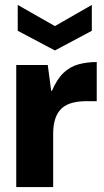

<svg xmlns="http://www.w3.org/2000/svg" viewBox="-20 -760 422 780"><path d="M46 0V-496H174L188 -391H191Q211 -438 237.5 -463.5Q264 -489 298.5 -498.5Q333 -508 373 -508V-349H332Q300 -349 274.5 -342.5Q249 -336 231.5 -320.5Q214 -305 205 -279Q196 -253 196 -216V0ZM203 -555 52 -635V-740L203 -654L353 -740V-635Z"/></svg>

Font: DM Sans 36pt Black
Style: Regular
Weight: 900
Designer: Colophon Foundry, Jonny Pinhorn
Foundry: Colophon Foundry
Version: Version 4.004;gftools[0.9.30]